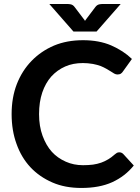

<svg xmlns="http://www.w3.org/2000/svg" viewBox="-20 -932 701 960"><path d="M576.7 -170.4Q587.9 -170.4 596.2 -162.1L648.9 -104.5Q606 -50.8 541 -21Q477.5 7.8 386.7 7.8Q304.7 7.8 242.2 -19.5Q176.8 -47.9 131.8 -96.2Q86.4 -145 62.5 -212.9Q38.1 -279.8 38.1 -361.3Q38.1 -444.3 64 -511.2Q90.3 -578.6 137.7 -627.4Q185.1 -676.3 250 -704.1Q314.5 -731 395 -731Q475.1 -731 535.6 -705.1Q598.1 -677.7 639.6 -637.2L594.7 -574.7Q591.3 -568.8 584.5 -564Q578.1 -559.6 566.9 -559.6Q559.6 -559.6 551.3 -564Q546.9 -565.9 534.2 -574.7Q524.4 -580.6 512.2 -587.9Q498.5 -595.7 482.9 -602.1Q464.8 -608.4 444.8 -612.3Q418.5 -616.7 394.5 -616.7Q344.7 -616.7 306.2 -599.6Q266.1 -582 236.3 -549.3Q207.5 -516.6 191.4 -469.7Q175.3 -421.9 175.3 -361.3Q175.3 -300.8 192.9 -252.9Q210.9 -204.1 239.3 -172.9Q267.1 -142.1 309.1 -123.5Q348.6 -106 395 -106Q421.9 -106 444.8 -108.9Q465.8 -111.8 485.8 -118.7Q501.5 -124 521.5 -135.7Q534.7 -143.1 554.7 -160.6Q559.6 -165 564.9 -168Q570.8 -170.4 576.7 -170.4ZM494.1 -912.1H583.5L462.9 -774.4H347.2L226.6 -912.1H315.9Q324.7 -912.1 334 -910.2Q345.2 -907.7 353 -897L397.5 -838.4Q398.9 -836.9 401.9 -833Q403.8 -829.1 404.8 -827.6Q405.8 -829.1 408.7 -833Q410.2 -835.9 412.6 -838.4L456.5 -896.5Q464.8 -907.7 476.1 -910.2Q485.4 -912.1 494.1 -912.1Z"/></svg>

Font: Lato-SemiBold
Style: Bold
Weight: 500
Designer: Lukasz Dziedzic with Adam Twardoch and Botio Nikoltchev
Foundry: tyPoland Lukasz Dziedzic
Version: ""